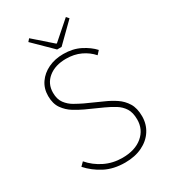

<svg xmlns="http://www.w3.org/2000/svg" viewBox="-206 -939 928 1050"><g transform="rotate(-30 258.0 -414.0)"><path d="M268 12Q195 12 140.5 -16.5Q86 -45 48 -88L70 -110Q106 -68 157 -43Q208 -18 268 -18Q348 -18 395 -57.5Q442 -97 442 -160Q442 -204 425 -230.5Q408 -257 380.5 -274Q353 -291 320 -306L218 -352Q190 -365 159 -384Q128 -403 106 -434Q84 -465 84 -514Q84 -561 108.5 -596.5Q133 -632 175 -652Q217 -672 270 -672Q330 -672 376 -648.5Q422 -625 450 -594L430 -572Q402 -604 361.5 -623Q321 -642 270 -642Q201 -642 158.5 -607.5Q116 -573 116 -516Q116 -475 135 -449.5Q154 -424 181.5 -408.5Q209 -393 232 -382L334 -336Q371 -320 402.5 -299Q434 -278 454 -245.5Q474 -213 474 -162Q474 -112 448.5 -72.5Q423 -33 376.5 -10.5Q330 12 268 12ZM254 -710 138 -824 152 -840 266 -740H270L384 -840L398 -824L282 -710Z"/></g></svg>

Font: Assistant ExtraLight
Style: Regular
Weight: 200
Designer: Hebrew By Ben Nathan, Latin by Paul Hunt
Version: Version 3.000